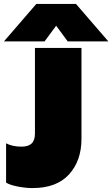

<svg xmlns="http://www.w3.org/2000/svg" viewBox="-36 -943 572 978"><path d="M149 -923H351L516 -732H309L250 -812L191 -732H-16ZM-5 -13V-213Q27 -196 74 -196Q108 -196 125 -212Q142 -228 142 -263V-699H379V-236Q379 -124 315.5 -54.5Q252 15 130 15Q94 15 53.5 7Q13 -1 -5 -13Z"/></svg>

Font: Prompt Black
Style: Regular
Weight: 900
Designer: Katatrad Team
Foundry: CadsonDemak
Version: Version 1.000